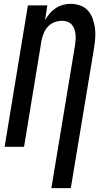

<svg xmlns="http://www.w3.org/2000/svg" viewBox="-20 -763 540 998"><path d="M247 215 370 -528Q372 -542 373 -556.5Q374 -571 372.5 -585Q371 -599 366.5 -612Q362 -625 353 -635Q344 -645 331 -650Q318 -655 303 -655Q284 -655 264.5 -648Q245 -641 230.5 -626Q216 -611 208 -592Q200 -573 196 -554L105 0H4L125 -735H226L214 -658Q224 -676 238 -692.5Q252 -709 269.5 -720.5Q287 -732 307 -737.5Q327 -743 346 -743Q373 -743 397 -734.5Q421 -726 437 -708Q453 -690 461.5 -666.5Q470 -643 473.5 -617.5Q477 -592 475 -566Q473 -540 469 -514L348 215Z"/></svg>

Font: Iosevka Semibold
Style: Italic
Weight: 600
Italic angle: -9°
Monospace: yes
Designer: Belleve Invis
Foundry: Belleve Invis
Version: Version 32.5.0; ttfautohint (v1.8.4)